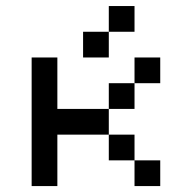

<svg xmlns="http://www.w3.org/2000/svg" viewBox="-20 -628 648 648"><path d="M434 -86.8H347.2V-173.6H434ZM434 -434H520.8V-347.2H434ZM434 -347.2V-260.4H347.2V-347.2ZM347.2 -260.4V-173.6H173.6V0H86.8V-434H173.6V-260.4ZM434 -86.8H520.8V0H434ZM347.2 -520.8V-607.6H434V-520.8ZM347.2 -520.8V-434H260.4V-520.8Z"/></svg>

Font: 8-bit Operator+ 8
Style: Regular
Weight: 400
Designer: GrandChaos9000
Version: Version 1.3.0 - August 1, 2014